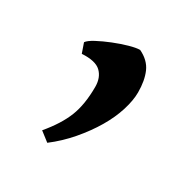

<svg xmlns="http://www.w3.org/2000/svg" viewBox="-77 -179 383 395"><g transform="rotate(30 114.5 18.5)"><path d="M191 -34Q191 -15 183.5 9Q176 33 161.5 57.5Q147 82 126.5 106Q106 130 81 149L59 132Q86 100 97.5 71Q109 42 109 0Q109 -22 96 -34.5Q83 -47 51 -45L43 -68Q47 -74 61 -81.5Q75 -89 92.5 -96Q110 -103 126 -107.5Q142 -112 151 -112Q174 -101 182.5 -81.5Q191 -62 191 -34Z"/></g></svg>

Font: Kalpurush
Style: Regular
Weight: 400
Designer: Md. Tanbin Islam Siyam
Foundry: Tanbin Islam Siyam
Version: Version 0.258